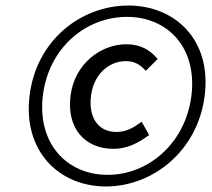

<svg xmlns="http://www.w3.org/2000/svg" viewBox="-20 -669 767 694"><path d="M363 5C531 5 695 -122 720 -324C745 -526 612 -649 444 -649C275 -649 112 -526 87 -324C62 -122 194 5 363 5ZM439 -608C587 -608 693 -496 672 -324C651 -152 517 -37 369 -37C220 -37 114 -152 135 -324C156 -496 290 -608 439 -608ZM390 -131C440 -131 480 -152 519 -181L492 -229C465 -209 438 -192 401 -192C335 -192 299 -244 309 -323C318 -394 367 -448 436 -448C466 -448 486 -436 507 -413L550 -456C524 -486 491 -509 437 -509C343 -509 249 -437 235 -323C220 -204 288 -131 390 -131Z"/></svg>

Font: Falling Sky
Style: LightObl
Weight: 400
Designer: Paul D. Hunt
Foundry: Adobe Systems Incorporated
Version: Version 1.02